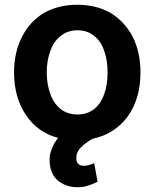

<svg xmlns="http://www.w3.org/2000/svg" viewBox="-20 -575 648 805"><path d="M226 185Q188 155 188 96Q188 73 195 55Q204 27 224 3Q140 -18 90 -91Q39 -165 39 -271Q39 -356 72 -420Q104 -484 163 -520Q224 -555 304 -555Q384 -555 445 -520Q503 -484 537 -420Q569 -354 569 -271Q569 -161 515 -86Q461 -13 368 7Q339 23 319 43Q300 62 300 87Q300 120 331 120Q344 120 354 117L375 109L389 187Q367 198 353 202Q332 210 305 210Q260 210 226 185ZM375 -118Q404 -142 417 -181Q431 -219 431 -271Q431 -323 417 -361Q404 -402 375 -424Q347 -448 305 -448Q263 -448 234 -424Q204 -400 191 -361Q176 -321 176 -271Q176 -222 191 -181Q204 -143 234 -118Q263 -95 305 -95Q346 -95 375 -118Z"/></svg>

Font: Sinter Bold
Style: Regular
Weight: 700
Foundry: Adobe & rsms
Version: Version 1.000